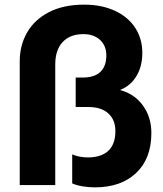

<svg xmlns="http://www.w3.org/2000/svg" viewBox="-20 -797 700 827"><path d="M291 -7V-132Q321 -119 359 -119Q416 -119 446.5 -147.5Q477 -176 477 -232Q477 -281 446.5 -308.5Q416 -336 362 -336H306V-463H336Q387 -463 412.5 -487.5Q438 -512 438 -558Q438 -600 411 -625Q384 -650 339 -650Q282 -650 250 -616Q218 -582 218 -519V0H65V-533Q65 -602 97 -657.5Q129 -713 191.5 -745Q254 -777 343 -777Q418 -777 475 -750.5Q532 -724 562.5 -677Q593 -630 593 -569Q593 -511 567.5 -469Q542 -427 498 -410V-409Q560 -392 596 -342Q632 -292 632 -224Q632 -114 566.5 -52Q501 10 389 10Q361 10 335 5.5Q309 1 291 -7Z"/></svg>

Font: Application
Style: Bold
Weight: 700
Designer: Wei Huang
Foundry: Wei Huang
Version: Version 0.012